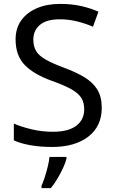

<svg xmlns="http://www.w3.org/2000/svg" viewBox="-20 -744 589 985"><path d="M502 -191Q502 -96 433 -43Q364 10 247 10Q187 10 136 1Q85 -8 51 -24V-110Q87 -94 140.5 -81Q194 -68 251 -68Q331 -68 371.5 -99Q412 -130 412 -183Q412 -218 397 -242Q382 -266 345.5 -286.5Q309 -307 244 -330Q153 -363 106.5 -411Q60 -459 60 -542Q60 -599 89 -639.5Q118 -680 169.5 -702Q221 -724 288 -724Q347 -724 396 -713Q445 -702 485 -684L457 -607Q420 -623 376.5 -634Q333 -645 286 -645Q219 -645 185 -616.5Q151 -588 151 -541Q151 -505 166 -481Q181 -457 215 -438Q249 -419 307 -397Q370 -374 413.5 -347.5Q457 -321 479.5 -284Q502 -247 502 -191ZM321 70Q317 88 304.5 115.5Q292 143 275.5 171Q259 199 241 221H193V209Q201 192 209.5 165.5Q218 139 225 110.5Q232 82 234 61H321Z"/></svg>

Font: Noto Sans Imperial Aramaic
Style: Regular
Weight: 400
Designer: Monotype Design Team
Foundry: Monotype Imaging Inc.
Version: Version 2.001; ttfautohint (v1.8.4.7-5d5b)